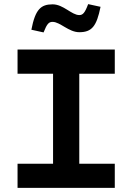

<svg xmlns="http://www.w3.org/2000/svg" viewBox="-20 -910 640 930"><path d="M536 -670H65V-553H237V-117H65V0H536V-117H364V-553H536ZM132 -766 191 -753C208 -796 217 -804 235 -804C271 -804 313 -754 364 -754C425 -754 448 -783 467 -877L407 -890C391 -847 381 -837 364 -837C327 -837 287 -889 235 -889C178 -889 151 -865 132 -766Z"/></svg>

Font: LT Wave Mono Bold
Style: Regular
Weight: 700
Designer: Daniel Lyons
Version: Version 2.5 (Glyphs App)